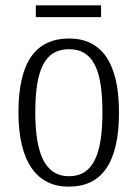

<svg xmlns="http://www.w3.org/2000/svg" viewBox="-20 -688 514 718"><path d="M114 -624H358V-668H114ZM237 10C360 10 425 -78 425 -268C425 -454 359 -544 239 -544C112 -544 49 -454 49 -268C49 -79 120 10 237 10ZM238 -29C149 -29 112 -112 112 -268C112 -425 146 -504 238 -504C329 -504 363 -426 363 -268C363 -114 330 -29 238 -29Z"/></svg>

Font: Noto Serif Myanmar Condensed Light
Style: Regular
Weight: 300
Width: 3
Designer: Ben Mitchell and the Monotype Design Team
Foundry: Monotype Imaging Inc.
Version: Version 2.106